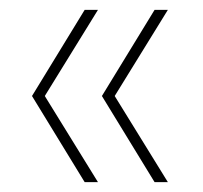

<svg xmlns="http://www.w3.org/2000/svg" viewBox="-20 -490 412 390"><path d="M294 -120 187 -295 294 -470H321L213 -295L321 -120ZM152 -120 45 -295 152 -470H179L71 -295L179 -120Z"/></svg>

Font: DM Sans 17pt Thin
Style: Regular
Weight: 250
Version: Version 4.004;gftools[0.9.30]